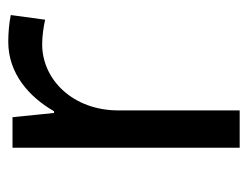

<svg xmlns="http://www.w3.org/2000/svg" viewBox="-86 -500 586 453"><g transform="rotate(-90 206.5 -273.0)"><path d="M335 -546C260 -546 205 -497 171 -438H167L157 -536H85V0H173V-286C173 -394 246 -466 329 -466C347 -466 370 -463 387 -459L398 -540C380 -544 355 -546 335 -546Z"/></g></svg>

Font: Noto Sans Sinhala UI
Style: Regular
Weight: 400
Designer: Jelle Bosma - Monotype Design Team
Foundry: Monotype Imaging Inc.
Version: Version 2.006